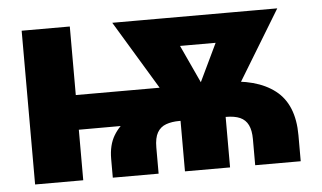

<svg xmlns="http://www.w3.org/2000/svg" viewBox="-43 -607 1129 673"><g transform="rotate(-5 521.0 -270.5)"><path d="M328.1 0V-65.9Q328.1 -114.7 347.9 -147.7Q367.7 -180.7 400.9 -201.4Q434.1 -222.2 475.1 -233.2Q516.1 -244.1 559.3 -248Q602.5 -252 642.1 -252L741.2 -299.8Q859.9 -300.3 924.6 -250.2Q989.3 -200.2 989.3 -91.3V0H829.1V-91.8Q829.1 -122.6 819.8 -141.6Q810.5 -160.6 791.3 -169.2Q772 -177.7 741.2 -177.7H577.6Q550.8 -177.7 530.8 -170.4Q510.7 -163.1 500 -144.5Q489.3 -126 489.3 -91.8V0ZM54.7 0V-541H224.1V0ZM118.2 -177.7V-299.8H584.5V-178.2ZM582 0V-237.3H740.7V0ZM589.8 -182.6 373.5 -541H556.2L694.3 -242.2L677.7 -182.6ZM648.9 -182.6 635.3 -245.1 776.9 -541H954.1L736.3 -182.6ZM475.6 -439.5V-541H868.7V-439.5Z"/></g></svg>

Font: Inter 17pt ExtraBold
Style: Regular
Weight: 800
Version: Version 4.001;git-66647c0bb